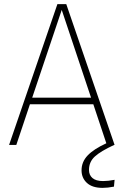

<svg xmlns="http://www.w3.org/2000/svg" viewBox="-20 -702 599 930"><path d="M479 175Q504 175 535 169L532 202Q502 208 477 208Q427 208 401 184Q375 160 375 123Q375 82 404.5 51Q434 20 495 -8L432 -197H125L59 0H24L258 -682H301L535 0H533Q468 30 439.5 56Q411 82 411 121Q411 146 428 160.5Q445 175 479 175ZM421 -229 279 -654 136 -229Z"/></svg>

Font: FiraGO UltraLight
Style: Regular
Weight: 200
Designer: bBox Type
Foundry: bBox Type GmbH
Version: Version 1.001